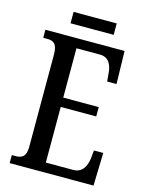

<svg xmlns="http://www.w3.org/2000/svg" viewBox="-125 -917 758 993"><g transform="rotate(15 254.5 -420.5)"><path d="M143 -780H374V-841H143ZM26 0H475L480 -176H430L426 -133C420 -89 401 -51 352 -51H206V-349H396V-399H206V-663H332C379 -663 397 -626 400 -581L404 -538H454L450 -714H26V-671H47C78 -671 102 -662 102 -602V-107C102 -56 81 -43 47 -43H26Z"/></g></svg>

Font: Noto Serif Sinhala ExtraCondensed Medium
Style: Regular
Weight: 500
Width: 2
Designer: Jelle Bosma - Monotype Design Team
Foundry: Monotype Imaging Inc.
Version: Version 2.007